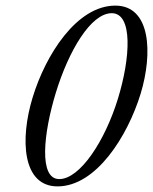

<svg xmlns="http://www.w3.org/2000/svg" viewBox="-20 -650 545 684"><path d="M185 14C323 14 435 -166 481 -316C525 -461 517 -630 391 -630C253 -630 142 -454 96 -302C51 -154 59 14 185 14ZM191 -12C117 -12 135 -176 179 -320C225 -470 304 -603 378 -603C454 -603 445 -444 400 -298C354 -148 265 -12 191 -12Z"/></svg>

Font: EB Garamond
Style: Italic
Weight: 400
Italic angle: -17.2°
Designer: Georg Duffner and Octavio Pardo
Foundry: Georg Duffner
Version: Version 1.000;PS 001.000;hotconv 1.0.88;makeotf.lib2.5.64775